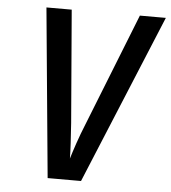

<svg xmlns="http://www.w3.org/2000/svg" viewBox="-52 -778 735 825"><g transform="rotate(5 315.0 -365.0)"><path d="M184 0 115 -730H224L264 -245Q267 -201 269.5 -158.5Q272 -116 272 -92Q279 -116 293.5 -158.5Q308 -201 326 -245L518 -730H630L328 0Z"/></g></svg>

Font: NKDuy Mono SemiBold
Style: Italic
Weight: 600
Italic angle: -9°
Monospace: yes
Designer: NKDuy
Foundry: NKDuy
Version: Version 2.251; ttfautohint (v1.8.4.7-5d5b)